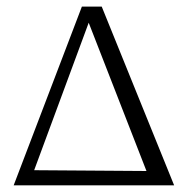

<svg xmlns="http://www.w3.org/2000/svg" viewBox="-20 -556 562 576"><path d="M285.2 -536.1 502.4 0H21L225.6 -536.1ZM82.5 -45.4 419.4 -43 246.1 -487.8Z"/></svg>

Font: Parastoo Print
Style: Print
Weight: 400
Foundry: Saber Rastikerdar (saber.rastikerdar@gmail.com)
Version: Version 1.0.0-alpha5